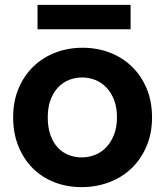

<svg xmlns="http://www.w3.org/2000/svg" viewBox="-20 -759 678 788"><path d="M604 -277Q604 -212 581.5 -159Q559 -106 520 -68.5Q481 -31 428 -11Q375 9 315 9Q255 9 203.5 -11Q152 -31 114.5 -68.5Q77 -106 55.5 -159Q34 -212 34 -277Q34 -343 56 -395.5Q78 -448 116.5 -485.5Q155 -523 207 -543Q259 -563 319 -563Q379 -563 431 -543Q483 -523 521.5 -485.5Q560 -448 582 -395.5Q604 -343 604 -277ZM176 -277Q176 -236 187 -205Q198 -174 217 -153.5Q236 -133 261.5 -123Q287 -113 315 -113Q343 -113 369 -123Q395 -133 415 -153.5Q435 -174 447.5 -205Q460 -236 460 -277Q460 -319 448 -349.5Q436 -380 416 -400.5Q396 -421 370.5 -431Q345 -441 317 -441Q289 -441 263.5 -431Q238 -421 218.5 -400.5Q199 -380 187.5 -349.5Q176 -319 176 -277ZM134 -739H516V-639H134Z"/></svg>

Font: Poppins SemiBold
Style: Regular
Weight: 600
Designer: Ninad Kale (Devanagari), Jonny Pinhorn (Latin)
Foundry: Indian Type Foundry
Version: Version 3.002 2017